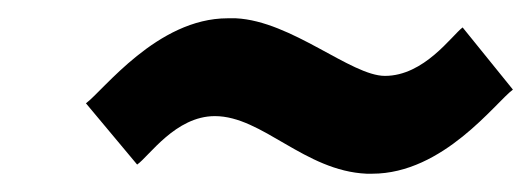

<svg xmlns="http://www.w3.org/2000/svg" viewBox="-20 -455 581 210"><path d="M401 -372C364 -372 299 -432 238 -435H229C152 -435 93 -356 74 -342L130 -275C143 -284 172 -328 215 -328C267 -328 313 -268 381 -265H387C465 -265 522 -343 541 -357L486 -425C474 -416 444 -372 401 -372Z"/></svg>

Font: Bluebird
Style: NrwObl
Weight: 400
Designer: Jasper
Foundry: Cannot Into Space Fonts
Version: Version 0.98